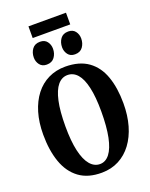

<svg xmlns="http://www.w3.org/2000/svg" viewBox="-196 -1194 1020 1305"><g transform="rotate(-20 314.0 -541.0)"><path d="M309.5 11Q209.5 12 145.5 -35.2Q81.5 -82.5 51.2 -168.5Q21 -254.5 21 -368.5Q21 -456.5 42.2 -527.2Q63.5 -598 102.5 -648.2Q141.5 -698.5 196.5 -725.2Q251.5 -752 319 -752Q421 -751.5 484.5 -705.8Q548 -660 577.2 -577Q606.5 -494 606.5 -382.5Q606.5 -295 585.8 -223Q565 -151 526 -98.8Q487 -46.5 432.2 -18Q377.5 10.5 309.5 11ZM316.5 -48.5Q357.5 -48.5 386.5 -86Q415.5 -123.5 430.8 -197.5Q446 -271.5 446 -382Q446 -488 430.2 -557Q414.5 -626 385 -659.5Q355.5 -693 314 -693Q272.5 -693 243 -657.8Q213.5 -622.5 197.8 -551Q182 -479.5 182 -369Q182 -263.5 198.2 -192Q214.5 -120.5 244.8 -84.5Q275 -48.5 316.5 -48.5ZM207 -807.5Q174.5 -807.5 157.2 -830.2Q140 -853 140 -882Q140 -917.5 159 -943.5Q178 -969.5 215.5 -969.5H216.5Q249.5 -969.5 266.5 -947Q283.5 -924.5 283.5 -895Q283.5 -860 264.5 -833.8Q245.5 -807.5 208 -807.5ZM411.5 -807.5Q378.5 -807.5 361.5 -830.2Q344.5 -853 344.5 -882Q344.5 -917.5 363.2 -943.5Q382 -969.5 419.5 -969.5H420.5Q453.5 -969.5 470.5 -947Q487.5 -924.5 487.5 -895Q487.5 -860 468.8 -833.8Q450 -807.5 412.5 -807.5ZM450 -1094.5V-1010H178.5V-1094.5Z"/></g></svg>

Font: Merriweather 24pt SemiCondensed
Style: Bold
Weight: 700
Width: 4
Designer: Eben Sorkin
Foundry: Eben Sorkin
Version: Version 2.100